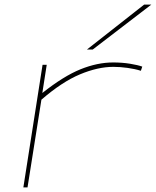

<svg xmlns="http://www.w3.org/2000/svg" viewBox="-20 -810 674 830"><path d="M182 -530 163 -408Q255 -481 328 -510.5Q401 -540 469 -540Q508 -540 542 -534.5Q576 -529 595 -522L589 -504Q564 -512 531.5 -516.5Q499 -521 470 -521Q403 -521 325.5 -488.5Q248 -456 159 -379L99 0H81L164 -530ZM356 -596 603 -790H634L381 -596Z"/></svg>

Font: Georama Extra Expanded Thin
Style: Italic
Weight: 100
Width: 8
Italic angle: -9°
Designer: Jean-Baptiste Levee
Foundry: Production Type
Version: Version 1.000